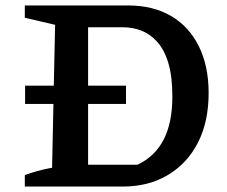

<svg xmlns="http://www.w3.org/2000/svg" viewBox="-20 -684 833 704"><path d="M450 -664Q541 -664 607 -625.5Q673 -587 709 -514.5Q745 -442 745 -343Q745 -238 706 -161.5Q667 -85 596 -42.5Q525 0 430 0H71V-42Q93 -50 117.5 -57Q142 -64 171 -69L182 -593L71 -619V-664ZM484 -80Q548 -110 580 -172Q612 -234 612 -330Q612 -403 597.5 -452Q583 -501 557 -530Q531 -559 499 -571.5Q467 -584 431 -584H250L303 -638V-27L250 -80ZM72 -370H442V-303H72Z"/></svg>

Font: Piazzolla Thin
Style: Bold
Weight: 700
Version: Version 2.005